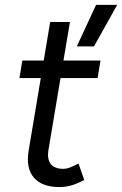

<svg xmlns="http://www.w3.org/2000/svg" viewBox="-20 -745 494 777"><path d="M95.8 -134.7 183 -656H263L176.3 -139.5Q169.8 -101.5 185.3 -81.6Q200.8 -61.7 236.5 -61.7Q247.8 -61.7 260.8 -66.2Q273.7 -70.7 297.7 -83.3L320.8 -16.7Q290.2 -0.5 267 5.8Q243.8 12 220.7 12Q149.5 12 116.9 -26.4Q84.3 -64.8 95.8 -134.7ZM70.3 -500H386.7L375 -429.2H58.7ZM368.7 -725.2H454.2L360.3 -557.2H290.8Z"/></svg>

Font: Oak Sans Light Italic
Style: Regular
Weight: 400
Italic angle: -9.5°
Foundry: Erik Kennedy, Walven
Version: Version 1.000;Glyphs 3.1.2 (3151)